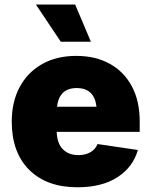

<svg xmlns="http://www.w3.org/2000/svg" viewBox="-20 -792 646 822"><path d="M311.5 9.8Q180.2 9.8 105.2 -64.7Q30.3 -139.2 30.3 -271.5Q30.3 -356 64.2 -419.2Q98.1 -482.4 160.2 -517.6Q222.2 -552.7 306.6 -552.7Q389.2 -552.7 450.2 -518.8Q511.2 -484.9 544.7 -422.1Q578.1 -359.4 578.1 -272.5V-227.5H222.7Q224.6 -176.8 249.8 -152.3Q274.9 -127.9 315.4 -127.9Q345.7 -127.9 367.2 -140.4Q388.7 -152.8 397.5 -175.3L570.3 -149.9Q549.3 -76.2 482.7 -33.2Q416 9.8 311.5 9.8ZM224.1 -335H393.1Q383.8 -415 308.6 -415Q233.4 -415 224.1 -335ZM240.2 -613.3 133.8 -772.5H301.8L369.1 -613.3Z"/></svg>

Font: Inter Black
Style: Regular
Weight: 900
Designer: Rasmus Andersson
Foundry: rsms
Version: Version 4.000;git-a52131595